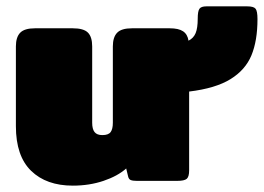

<svg xmlns="http://www.w3.org/2000/svg" viewBox="-20 -569 830 604"><path d="M30 -172V-423Q30 -452 43.5 -466Q57 -480 90 -480H209Q243 -480 256.5 -466.5Q270 -453 270 -423V-183Q270 -163 277.5 -153.5Q285 -144 302 -144Q321 -144 328 -153.5Q335 -163 335 -183V-423Q335 -452 348.5 -466Q362 -480 395 -480H514Q542 -480 556 -470.5Q570 -461 573 -441Q589 -449 595.5 -465Q602 -481 602 -510Q602 -534 607.5 -541.5Q613 -549 629 -549H758Q778 -549 784 -541.5Q790 -534 790 -509Q790 -441 771 -395Q752 -349 705 -320Q658 -291 575 -281V-33Q575 -13 567.5 -6.5Q560 0 537 0H411Q398 0 391.5 -2.5Q385 -5 383 -14L377 -39Q350 -15 305.5 0Q261 15 209 15Q126 15 78 -31.5Q30 -78 30 -172Z"/></svg>

Font: Mitr
Style: Bold
Weight: 700
Designer: Thanarat Vachiruckul
Foundry: Cadson Demak
Version: Version 1.002